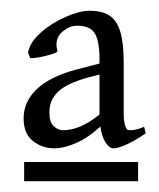

<svg xmlns="http://www.w3.org/2000/svg" viewBox="-20 -623 296 357"><path d="M166.5 -387.7Q144.5 -367.2 121.8 -357.2Q99.1 -347.2 81.1 -347.2Q58.6 -347.2 41.3 -360.8Q23.9 -374.5 23.9 -402.8Q23.9 -433.6 47.9 -456.8Q71.8 -480 120.1 -493.2L165 -504.9V-513.2Q165 -545.9 156.5 -560.5Q147.9 -575.2 123 -575.2Q109.9 -575.2 97.4 -565.2Q85 -555.2 85 -540Q85 -534.2 86.9 -528.8Q87.9 -525.9 77.1 -522.5Q66.4 -519 53.5 -516.6Q40.5 -514.2 36.1 -515.1L32.2 -524.9Q35.2 -543.9 55.4 -562Q75.7 -580.1 102.1 -591.6Q128.4 -603 146 -603Q169.9 -603 183.6 -594Q197.3 -585 203.6 -564.2Q210 -543.5 210 -506.8V-411.1Q210 -389.6 216.8 -381.8Q218.8 -380.9 222.7 -380.9Q232.9 -380.9 248 -387.2L251 -375Q230 -360.8 214.6 -354Q199.2 -347.2 190.9 -347.2Q183.6 -347.2 176.5 -357.7Q169.4 -368.2 166.5 -387.7ZM144 -479Q103.5 -467.8 87.6 -452.1Q71.8 -436.5 71.8 -414.1Q71.8 -396 79.8 -388.4Q87.9 -380.9 97.2 -380.9Q129.4 -380.9 165 -410.2V-484.4ZM24.9 -321.8H236.8V-286.1H24.9Z"/></svg>

Font: David Libre
Style: Regular
Weight: 400
Version: Version 1.000